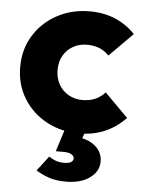

<svg xmlns="http://www.w3.org/2000/svg" viewBox="-52 -539 600 796"><g transform="rotate(5 248.0 -141.0)"><path d="M289 11Q213.5 11 152.8 -22Q92 -55 57 -112.8Q22 -170.5 22 -242.5Q22 -315.5 57.2 -373Q92.5 -430.5 153.5 -463.8Q214.5 -497 290.5 -497Q347.5 -497 395 -477.2Q442.5 -457.5 479.5 -419L382 -321Q365 -339.5 342.2 -348.8Q319.5 -358 290.5 -358Q258 -358 232.5 -343.5Q207 -329 192.2 -303.5Q177.5 -278 177.5 -243.5Q177.5 -209.5 192.2 -183.5Q207 -157.5 232.8 -142.8Q258.5 -128 290.5 -128Q321 -128 344.2 -138.2Q367.5 -148.5 384.5 -168L482 -70Q443.5 -30 395.8 -9.5Q348 11 289 11ZM252 215Q212 215 183.8 205.8Q155.5 196.5 127 179.5L174.5 117.5Q187.5 127 203 132.5Q218.5 138 237 138Q258 138 267 131.8Q276 125.5 276 116.5Q276 107 265.2 100Q254.5 93 231.5 93H199.5L233 -12.5H319.5L293 60.5L249 25Q315.5 24 352 50.5Q388.5 77 388.5 120Q388.5 160.5 351.2 187.8Q314 215 252 215Z"/></g></svg>

Font: Outfit Thin
Style: Regular
Weight: 100
Designer: Rodrigo Fuenzalida
Foundry: fragTYPE
Version: Version 1.000